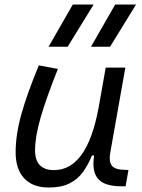

<svg xmlns="http://www.w3.org/2000/svg" viewBox="-20 -815 626 845"><path d="M194.8 10.3Q124.5 10.3 86.7 -30Q48.8 -70.3 48.8 -145Q48.8 -222.2 74.2 -313Q99.6 -403.8 150.9 -527.3L234.9 -511.7Q183.1 -382.3 158.7 -297.4Q134.3 -212.4 134.3 -153.8Q134.3 -66.4 217.8 -66.4Q362.3 -66.4 413.1 -336.9V-336.4L445.3 -517.6H531.7L465.8 -146Q462.9 -130.9 462.9 -119.1Q462.9 -97.2 472.2 -85.9Q485.8 -68.4 528.8 -67.4L545.4 -66.9L532.7 4.9H515.6Q437.5 4.9 410.6 -29.3Q391.1 -53.2 391.1 -94.2Q391.1 -111.3 394.5 -130.9H384.8Q367.7 -88.9 344.5 -57.1Q321.3 -25.4 285.4 -7.6Q249.5 10.3 194.8 10.3ZM193.8 -609.4 300.3 -794.9H392.1L277.8 -609.4ZM380.4 -609.4 486.8 -794.9H578.6L464.4 -609.4Z"/></svg>

Font: CaskaydiaCove NFP SemiLight
Style: Italic
Weight: 350
Italic angle: -10°
Designer: Aaron Bell
Foundry: Saja Typeworks
Version: Version 2111.001; VTT 6.35;Nerd Fonts 3.1.1